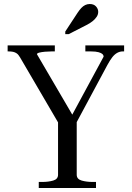

<svg xmlns="http://www.w3.org/2000/svg" viewBox="-20 -936 656 956"><path d="M269 -347 277 -313 80 -650Q72 -664 63.5 -670Q55 -676 45 -678Q35 -680 23 -680H18V-710H253V-680H237Q221 -680 204 -678.5Q187 -677 175.5 -674Q164 -671 164 -666L350 -348L330 -347L496 -654Q496 -661 490.5 -666.5Q485 -672 471 -676Q457 -680 433 -680H405V-710H598V-680H591Q577 -680 564 -673Q551 -666 539.5 -651.5Q528 -637 515 -613L355 -315L362 -347V-66Q362 -44 386.5 -37Q411 -30 442 -30H458V0H173V-30H189Q221 -30 245 -37Q269 -44 269 -66ZM366 -872 305 -779V-766H322L410 -811Q428 -820 441 -830.5Q454 -841 461.5 -852.5Q469 -864 469 -877Q469 -892 458 -904Q447 -916 427 -916Q415 -916 404.5 -911Q394 -906 385 -896.5Q376 -887 366 -872Z"/></svg>

Font: Roboto Serif 144pt
Style: Regular
Weight: 400
Version: Version 1.008